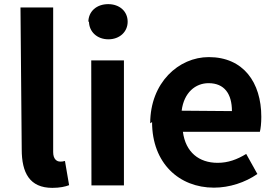

<svg xmlns="http://www.w3.org/2000/svg" viewBox="-20 -851 1335 928"><path d="M85 -129C85 -16 123 57 233 57C269 57 296 51 314 44L294 -73C283 -70 278 -70 271 -70C255 -70 237 -81 237 -116V-815H79Z M410 -748C410 -698 449 -661 504 -661C558 -661 597 -697 597 -746C597 -797 557 -831 503 -831C447 -831 407 -796 407 -744ZM422 45H579V-559H421Z M715 -261C715 -62 846 56 1014 56C1089 56 1165 31 1224 -10L1170 -107C1126 -80 1082 -64 1032 -64C942 -64 877 -115 864 -214H1236C1240 -228 1243 -257 1243 -286C1243 -453 1156 -575 989 -575C844 -575 706 -452 706 -255ZM858 -316C869 -404 925 -449 988 -449C1065 -449 1101 -397 1101 -314Z"/></svg>

Font: GenEiGothic-pro-Regular
Style: Bold
Weight: 700
Designer: Ryoko NISHIZUKA (kana & ideographs); Paul D. Hunt (Latin, Greek & Cyrillic); Wenlong ZHANG (bopomofo); Sandoll Communica
Foundry: Adobe Systems Incorporated; o_tamon
Version: Version 1.000.140830